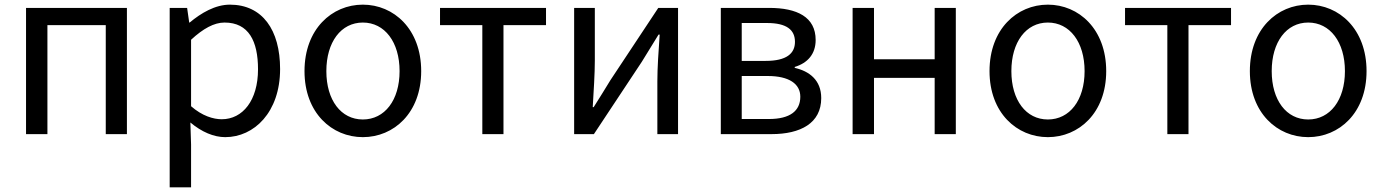

<svg xmlns="http://www.w3.org/2000/svg" viewBox="-20 -577 5951 826"><path d="M92 0H184V-469H435V0H526V-543H92Z M710 229H802V45L799 -50C848 -9 900 13 949 13C1073 13 1185 -94 1185 -280C1185 -448 1109 -557 969 -557C906 -557 845 -521 796 -480H794L785 -543H710ZM934 -64C898 -64 850 -78 802 -120V-406C854 -454 901 -480 946 -480C1050 -480 1090 -400 1090 -279C1090 -145 1024 -64 934 -64Z M1541 13C1674 13 1792 -91 1792 -271C1792 -452 1674 -557 1541 -557C1408 -557 1290 -452 1290 -271C1290 -91 1408 13 1541 13ZM1541 -63C1447 -63 1384 -146 1384 -271C1384 -396 1447 -480 1541 -480C1635 -480 1699 -396 1699 -271C1699 -146 1635 -63 1541 -63Z M2055 0H2146V-469H2329V-543H1873V-469H2055Z M2450 0H2535L2741 -311C2761 -344 2792 -394 2813 -428H2818C2813 -357 2808 -285 2808 -227V0H2897V-543H2812L2606 -232C2586 -199 2555 -149 2534 -116H2530C2534 -186 2539 -259 2539 -316V-543H2450Z M3081 0H3299C3424 0 3513 -47 3513 -155C3513 -233 3461 -271 3399 -285V-289C3455 -306 3489 -345 3489 -405C3489 -504 3409 -543 3289 -543H3081ZM3171 -315V-478H3280C3365 -478 3400 -448 3400 -397C3400 -347 3364 -315 3274 -315ZM3171 -65V-250H3283C3375 -250 3423 -216 3423 -161C3423 -100 3379 -65 3288 -65Z M3648 0H3740V-242H4001V0H4092V-543H4001V-322H3740V-543H3648Z M4488 13C4621 13 4739 -91 4739 -271C4739 -452 4621 -557 4488 -557C4355 -557 4237 -452 4237 -271C4237 -91 4355 13 4488 13ZM4488 -63C4394 -63 4331 -146 4331 -271C4331 -396 4394 -480 4488 -480C4582 -480 4646 -396 4646 -271C4646 -146 4582 -63 4488 -63Z M5002 0H5093V-469H5276V-543H4820V-469H5002Z M5608 13C5741 13 5859 -91 5859 -271C5859 -452 5741 -557 5608 -557C5475 -557 5357 -452 5357 -271C5357 -91 5475 13 5608 13ZM5608 -63C5514 -63 5451 -146 5451 -271C5451 -396 5514 -480 5608 -480C5702 -480 5766 -396 5766 -271C5766 -146 5702 -63 5608 -63Z"/></svg>

Font: Noto Sans CJK JP
Style: Regular
Weight: 400
Designer: Ryoko NISHIZUKA 西塚涼子 (kana, bopomofo & ideographs); Paul D. Hunt (Latin, Greek & Cyrillic); Sandoll Communications 산돌커뮤니
Foundry: Adobe
Version: Version 2.004;hotconv 1.0.118;makeotfexe 2.5.65603